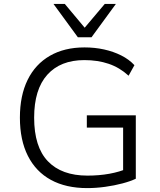

<svg xmlns="http://www.w3.org/2000/svg" viewBox="-20 -956 819 984"><path d="M427 8Q318 8 241 -34Q164 -76 123 -157Q82 -238 82 -353Q82 -466 121.5 -546.5Q161 -627 235.5 -670Q310 -713 413 -713Q466 -713 513.5 -702.5Q561 -692 601 -672Q641 -652 669 -622L639 -568Q593 -610 537 -629Q481 -648 412 -648Q290 -648 222.5 -573Q155 -498 155 -353Q155 -203 225.5 -129.5Q296 -56 428 -56Q488 -56 540.5 -65.5Q593 -75 634 -93L611 -44V-302H425V-365H676V-40Q649 -27 607.5 -16Q566 -5 519 1.5Q472 8 427 8ZM379 -765 254 -936H312L414 -814L517 -936H574L449 -765Z"/></svg>

Font: Nunito Sans 7pt Light
Style: Regular
Weight: 300
Designer: Vernon Adams
Foundry: Vernon Adams
Version: Version 3.101;gftools[0.9.27]